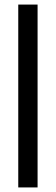

<svg xmlns="http://www.w3.org/2000/svg" viewBox="-20 -820 244 840"><path d="M59.9 0V-800H144.4V0Z"/></svg>

Font: Big Shoulders Text SC Thin
Style: Regular
Weight: 100
Designer: Patric King
Foundry: XO Type Co
Version: Version 2.002